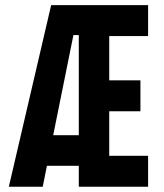

<svg xmlns="http://www.w3.org/2000/svg" viewBox="-20 -713 626 733"><path d="M13.7 0H143.1L159.2 -80.1H280.8V0H545.4V-118.2H397V-288.1H516.1V-406.2H397V-575.2H545.4V-693.4H175.3ZM183.1 -196.8 260.3 -579.1H280.8V-196.8Z"/></svg>

Font: Cascadia Mono NF
Style: Bold
Weight: 700
Monospace: yes
Designer: Aaron Bell
Foundry: Saja Typeworks
Version: Version 2404.023